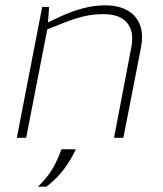

<svg xmlns="http://www.w3.org/2000/svg" viewBox="-20 -516 610 719"><path d="M43 0 138 -490H164L159 -424L153 -429L206 -454Q249 -474 291 -485Q333 -496 374 -496Q423 -496 456.5 -477.5Q490 -459 504 -423Q518 -387 507 -333L442 0H407L472 -340Q483 -399 455.5 -431Q428 -463 368 -463Q329 -463 294.5 -455Q260 -447 215 -429L157 -406L78 0ZM122 183Q156 151 176.5 116Q197 81 210 43H264Q247 80 221 115.5Q195 151 154 183Z"/></svg>

Font: REM Thin
Style: Italic
Weight: 250
Italic angle: -11°
Designer: Octavio Pardo
Foundry: Ashler Design
Version: Version 1.005;gftools[0.9.28]